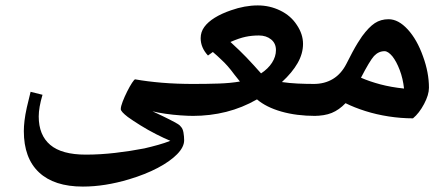

<svg xmlns="http://www.w3.org/2000/svg" viewBox="-20 -437 1651 709"><path d="M286 252Q180 252 124 199.5Q68 147 68 47Q68 30 70.5 8.5Q73 -13 79 -40Q85 -67 93 -98L137 -87Q123 -40 123 -7Q123 62 165.5 98Q208 134 297 134Q350 134 406 127.5Q462 121 513 111Q539 105 564 98Q589 91 609 83Q587 74 556.5 58.5Q526 43 498 25.5Q470 8 452 -5Q426 -25 426 -34Q426 -44 433 -62Q440 -80 449.5 -99Q459 -118 467.5 -131Q476 -144 479 -144Q524 -136 578 -131.5Q632 -127 696 -127Q707 -127 707 -117V-19Q707 -9 696 -9Q675 -9 646.5 -11Q618 -13 590.5 -17Q563 -21 543 -26Q584 -7 605.5 4Q627 15 636 20.5Q645 26 648 31Q655 38 657.5 52.5Q660 67 660 81Q660 106 634 132.5Q608 159 562.5 183Q517 207 457 225Q367 252 286 252Z M691 -9Q682 -9 682 -18V-118Q682 -127 691 -127Q744 -127 788 -128.5Q832 -130 866 -136L846 -161Q832 -180 820.5 -193Q809 -206 798 -216Q790 -224 782 -231Q774 -238 766 -245L748 -232Q721 -261 721 -296Q721 -319 734.5 -337.5Q748 -356 773 -371.5Q798 -387 833 -399Q884 -417 932 -417Q976 -417 1015 -398Q1054 -379 1076 -345Q1099 -311 1099 -275Q1099 -239 1079 -204Q1059 -169 1021 -134Q1048 -130 1078.5 -128.5Q1109 -127 1145 -127Q1155 -127 1155 -118V-18Q1155 -9 1145 -9Q1075 -9 1019 -25Q963 -41 929 -70Q875 -39 815.5 -24Q756 -9 691 -9ZM944 -166Q970 -183 984.5 -205.5Q999 -228 999 -252Q999 -277 981 -291.5Q963 -306 936 -306Q910 -306 886.5 -301Q863 -296 831 -282Q842 -272 864.5 -250.5Q887 -229 918 -195Q924 -188 930.5 -181Q937 -174 944 -166Z M1505 0Q1461 0 1415.5 -7Q1370 -14 1329 -27Q1288 -40 1256 -56Q1232 -31 1205 -20Q1178 -9 1138 -9Q1130 -9 1130 -17V-119Q1130 -127 1138 -127Q1179 -127 1209.5 -145.5Q1240 -164 1259 -201Q1271 -225 1281.5 -244.5Q1292 -264 1301 -278.5Q1310 -293 1317 -303Q1342 -337 1364 -351.5Q1386 -366 1415 -366Q1451 -366 1485.5 -328.5Q1520 -291 1542 -229Q1564 -169 1564 -113Q1564 -87 1546 -53Q1528 -19 1505 0ZM1472 -110Q1468 -147 1456 -178.5Q1444 -210 1429 -229Q1413 -248 1400 -248Q1378 -248 1361 -230Q1353 -221 1341 -201Q1329 -181 1313 -150Q1345 -136 1384.5 -125.5Q1424 -115 1472 -110Z"/></svg>

Font: Noto Naskh Arabic
Style: Regular
Weight: 400
Designer: Monotype Design Team, David Williams, Mohamad Dakak and Nizar Qandah
Foundry: Monotype Imaging Inc.
Version: Version 2.013